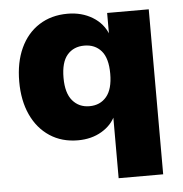

<svg xmlns="http://www.w3.org/2000/svg" viewBox="-50 -558 748 786"><g transform="rotate(-5 323.5 -164.5)"><path d="M406 180V-79H411Q394 -39 352 -14Q310 11 254 11Q188 11 138.5 -21.5Q89 -54 62 -112.5Q35 -171 35 -249Q35 -328 62 -386.5Q89 -445 139 -477Q189 -509 256 -509Q314 -509 358.5 -482Q403 -455 421 -407H418V-498H589V180ZM313 -124Q357 -124 383 -155Q409 -186 409 -249Q409 -313 383 -343Q357 -373 313 -373Q269 -373 243 -343Q217 -313 217 -249Q217 -186 243.5 -155Q270 -124 313 -124Z"/></g></svg>

Font: Nunito Sans 10pt Black
Style: Regular
Weight: 900
Designer: Vernon Adams
Foundry: Vernon Adams
Version: Version 3.101;gftools[0.9.27]